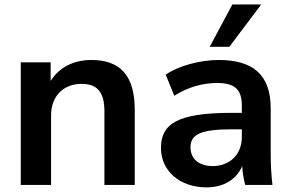

<svg xmlns="http://www.w3.org/2000/svg" viewBox="-20 -813 1279 844"><path d="M204.6 0V-306.6C204.6 -388.7 257.3 -444.3 338.9 -444.3C404.8 -444.3 439 -411.1 439 -324.2V0H572.3V-330.1C572.3 -481.9 507.8 -549.3 381.8 -549.3C303.7 -549.3 239.3 -516.6 202.6 -457V-539.1H71.3V0Z M888.2 10.7C964.4 10.7 1020 -25.4 1044.9 -83C1045.9 -55.7 1050.3 -27.3 1058.1 0H1177.7C1171.9 -47.9 1169.9 -96.2 1169.9 -143.6V-336.9C1169.9 -485.8 1090.8 -549.3 940.9 -549.3C860.4 -549.3 764.6 -523.9 708.5 -484.9L746.1 -392.1C805.2 -429.7 870.6 -448.2 935.1 -448.2C1009.3 -448.2 1043 -421.4 1043 -350.6V-316.9H998.5C760.3 -316.9 687.5 -269 687.5 -162.1C687.5 -64 768.1 10.7 888.2 10.7ZM988.3 -607.4 1128.4 -793.5H1001.5L901.9 -607.4ZM915.5 -83C854 -83 817.4 -115.2 817.4 -165C817.4 -219.7 856.4 -244.6 999.5 -244.6H1043V-210C1043 -131.3 986.8 -83 915.5 -83Z"/></svg>

Font: Winston SemiBold
Style: Regular
Weight: 600
Designer: Vernon Adams, Kim Jin-seong, David Berlow, Cristiano Sobral
Foundry: The Winston Project Authors
Version: Version 3.004